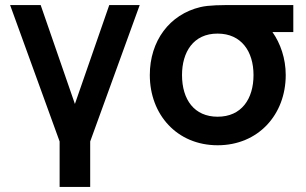

<svg xmlns="http://www.w3.org/2000/svg" viewBox="-20 -560 1210 760"><path d="M216 180H337V0L533 -540H412.5L276.5 -148.5L141 -540H20L216 0Z M841.5 15C1002 15 1111 -106 1111 -263C1111 -328.5 1090 -388.5 1058.5 -433H1141V-540H915C854.5 -540 808 -540 773.5 -532C651 -503 573 -398 573 -263C573 -106.5 680.5 15 841.5 15ZM700.5 -263C700.5 -353 745 -427.5 841.5 -427C935.5 -427 983.5 -356 983.5 -263C983.5 -168.5 936 -98 841.5 -98C749.5 -98 700.5 -165 700.5 -263Z"/></svg>

Font: Manrope
Style: Bold
Weight: 700
Designer: Mikhail Sharanda
Foundry: Mikhail Sharanda
Version: Version 4.505;FEAKit 1.0